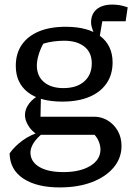

<svg xmlns="http://www.w3.org/2000/svg" viewBox="-20 -613 578 839"><path d="M241 206Q140 206 81.5 167Q23 128 22 57Q46 24 80.5 -0.5Q115 -25 159 -38H175Q139 -9 126 13Q113 35 113 53Q113 93 151 116Q189 139 257 139Q330 139 374.5 112Q419 85 419 40Q419 25 412.5 7.5Q406 -10 393 -24H144Q117 -41 103 -65Q89 -89 89 -110Q89 -137 108 -161.5Q127 -186 159 -201L157 -103H392Q424 -103 451.5 -86Q479 -69 495 -40.5Q511 -12 511 25Q511 78 476.5 119Q442 160 381.5 183Q321 206 241 206ZM252 -169Q154 -169 101.5 -210Q49 -251 49 -325Q49 -379 75 -417Q101 -455 149.5 -475.5Q198 -496 267 -496Q365 -496 418.5 -455Q472 -414 472 -340Q472 -287 445.5 -248.5Q419 -210 370 -189.5Q321 -169 252 -169ZM257 -228Q315 -228 348 -257Q381 -286 381 -336Q381 -384 348.5 -409.5Q316 -435 260 -435Q239 -435 215 -432Q191 -429 169 -422Q155 -396 148 -371Q141 -346 141 -327Q141 -281 172 -254.5Q203 -228 257 -228ZM404 -443Q392 -462 385 -481.5Q378 -501 378 -515Q378 -552 402.5 -572.5Q427 -593 471 -593Q486 -593 502 -590.5Q518 -588 538 -581L529 -520H427L414 -443Z"/></svg>

Font: Piazzolla 24pt Medium
Style: Regular
Weight: 500
Designer: Juan Pablo del Peral
Foundry: Huerta Tipografica
Version: Version 2.005